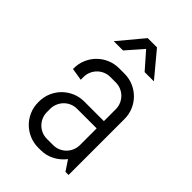

<svg xmlns="http://www.w3.org/2000/svg" viewBox="-213 -785 880 880"><g transform="rotate(45 227.0 -345.0)"><path d="M374 0 340.8 -49.8Q320.3 -22.9 289.6 -6.6Q258.8 9.8 222.2 9.8H207Q176.8 9.8 149.9 -1.7Q123 -13.2 103 -33.2Q83 -53.2 71.5 -80.1Q60.1 -106.9 60.1 -137.2V-142.1Q60.1 -172.4 71.5 -199.2Q83 -226.1 103 -246.1Q123 -266.1 149.9 -277.6Q176.8 -289.1 207 -289.1H334V-366.2Q334 -384.3 327.1 -400.1Q320.3 -416 308.6 -427.7Q296.9 -439.5 281 -446.3Q265.1 -453.1 247.1 -453.1H211.9Q193.8 -453.1 178 -446.3Q162.1 -439.5 150.4 -427.7Q138.7 -416 131.8 -400.1Q125 -384.3 125 -366.2V-348.1L64.9 -357.9V-362.8Q64.9 -393.1 76.4 -419.9Q87.9 -446.8 107.9 -466.8Q127.9 -486.8 154.8 -498.3Q181.6 -509.8 211.9 -509.8H247.1Q277.3 -509.8 304.2 -498.3Q331.1 -486.8 351.1 -466.8Q371.1 -446.8 382.6 -419.9Q394 -393.1 394 -362.8V0ZM334 -242.2H207Q189 -242.2 173.1 -235.4Q157.2 -228.5 145.5 -216.6Q133.8 -204.6 127 -188.7Q120.1 -172.9 120.1 -154.8V-133.8Q120.1 -115.7 127 -99.9Q133.8 -84 145.5 -72.3Q157.2 -60.5 173.1 -53.7Q189 -46.9 207 -46.9H247.1Q265.1 -46.9 281 -53.7Q296.9 -60.5 308.6 -72.3Q320.3 -84 327.1 -99.9Q334 -115.7 334 -133.8ZM367.2 -580.1H307.1L236.8 -660.2L167 -580.1H106.9L207 -700.2H267.1Z"/></g></svg>

Font: Abel
Style: Regular
Weight: 400
Designer: Matthew Desmond
Foundry: Matthew Desmond
Version: Version 1.002